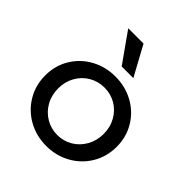

<svg xmlns="http://www.w3.org/2000/svg" viewBox="-207 -888 1037 1037"><g transform="rotate(45 312.0 -369.5)"><path d="M312 -518Q387 -518 449.5 -484Q512 -450 548.5 -389.5Q585 -329 585 -254Q585 -179 548.5 -118Q512 -57 449.5 -22.5Q387 12 312 12Q237 12 174.5 -22.5Q112 -57 75.5 -118Q39 -179 39 -254Q39 -329 75.5 -389.5Q112 -450 174.5 -484Q237 -518 312 -518ZM312 -72Q360 -72 399.5 -95.5Q439 -119 462.5 -160.5Q486 -202 486 -254Q486 -305 462.5 -346.5Q439 -388 399.5 -411Q360 -434 312 -434Q265 -434 225 -411Q185 -388 161.5 -346.5Q138 -305 138 -254Q138 -202 161.5 -160.5Q185 -119 225 -95.5Q265 -72 312 -72ZM386 -580H297L176 -751H293Z"/></g></svg>

Font: Museo Sans Medium
Style: Regular
Weight: 500
Designer: Jos Buivenga
Foundry: Jos Buivenga & Rosetta Type Foundry (extension, remastering)
Version: Version 3.600;PS 1.000;hotconv 1.0.88;makeotf.lib2.5.647800;